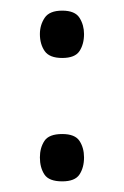

<svg xmlns="http://www.w3.org/2000/svg" viewBox="-20 -385 234 361"><path d="M97 -44Q72 -44 63.5 -57Q55 -70 55 -89Q55 -107 63.5 -120Q72 -133 97 -133Q121 -133 129.5 -120Q138 -107 138 -89Q138 -70 129.5 -57Q121 -44 97 -44ZM97 -276Q73 -276 64 -289Q55 -302 55 -321Q55 -338 64 -351.5Q73 -365 97 -365Q121 -365 129.5 -351.5Q138 -338 138 -321Q138 -302 129.5 -289Q121 -276 97 -276Z"/></svg>

Font: Darker Grotesque Medium
Style: Regular
Weight: 500
Designer: Gabriel Lam
Foundry: TypeRant
Version: Version 1.000;gftools[0.9.28]